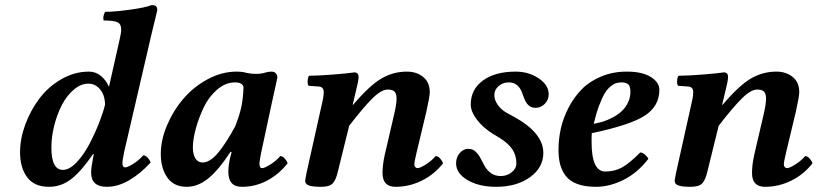

<svg xmlns="http://www.w3.org/2000/svg" viewBox="-20 -718 3186 748"><path d="M180.2 -143.1Q180.2 -56.2 225.1 -56.2Q250.5 -56.2 278.6 -85.7Q306.6 -115.2 328.6 -157.5Q350.6 -199.7 366.5 -240.5Q382.3 -281.2 389.2 -310.1Q389.2 -329.1 383.1 -346.9Q377 -364.7 361.6 -378.4Q346.2 -392.1 324.2 -392.1Q294.9 -392.1 267.6 -368.9Q240.2 -345.7 221.4 -309.6Q202.6 -273.4 191.4 -229.2Q180.2 -185.1 180.2 -143.1ZM58.1 -125Q58.1 -177.7 78.6 -233.2Q99.1 -288.6 133.8 -334.5Q168.5 -380.4 219.5 -409.7Q270.5 -439 326.2 -439Q353 -439 373.3 -422.1Q393.6 -405.3 403.8 -380.9H404.8L445.8 -563Q452.1 -589.4 452.1 -602.1Q452.1 -625 437.3 -631.6Q422.4 -638.2 383.8 -638.2Q379.4 -651.4 389.2 -671.9Q425.8 -671.9 486.3 -680.2Q546.9 -688.5 570.8 -698.2Q584 -698.2 588.4 -693.1Q592.8 -688 592.8 -678.2Q591.3 -673.3 569.8 -583L463.9 -127Q457 -93.8 457 -82Q457 -65.9 467.8 -65.9Q476.6 -65.9 498.5 -79.3Q520.5 -92.8 538.1 -112.8Q547.4 -112.8 555.7 -103.3Q564 -93.8 566.9 -85Q527.3 -41.5 483.4 -15.9Q439.5 9.8 396 9.8Q335 9.8 335 -45.9Q335 -65.4 344.2 -111.8L345.2 -117.2L342.8 -118.2Q296.4 -50.3 257.3 -20.3Q218.3 9.8 170.9 9.8Q113.3 9.8 85.7 -27.6Q58.1 -64.9 58.1 -125Z M896.5 -226.1Q914.1 -271.5 920.7 -304Q927.2 -336.4 928.7 -377.9Q925.8 -397 895.5 -397Q858.4 -397 825.7 -368.7Q793 -340.3 773.4 -299.1Q753.9 -257.8 742.7 -216.3Q731.4 -174.8 731.4 -144Q731.4 -116.7 741.2 -100.8Q751 -85 769.5 -85Q796.9 -85 827.4 -120.1Q857.9 -155.3 896.5 -226.1ZM1060.5 -415Q1058.6 -407.2 1052.7 -379.4Q1046.9 -351.6 1039.6 -319.8L997.6 -124Q990.7 -89.4 990.7 -80.1Q990.7 -63 1001.5 -63Q1010.3 -63 1032.2 -76.4Q1054.2 -89.8 1071.8 -109.9Q1081.1 -109.9 1089.4 -100.3Q1097.7 -90.8 1100.6 -82Q1066.9 -39.1 1021 -14.6Q975.1 9.8 922.4 9.8Q869.6 9.8 869.6 -47.9Q869.6 -74.7 877.4 -106.9L882.3 -125L878.4 -127Q830.1 -53.7 790.3 -22Q750.5 9.8 707.5 9.8Q657.2 9.8 631.8 -26.4Q606.4 -62.5 606.4 -118.2Q606.4 -172.9 630.9 -230.2Q655.3 -287.6 694.8 -333.7Q734.4 -379.9 789.3 -409.4Q844.2 -439 901.4 -439Q923.8 -439 940.4 -434.1Q958 -430.2 976.6 -430.2Q999.5 -430.2 1012.7 -435.1Q1026.4 -439 1037.6 -439Q1048.8 -439 1054.7 -432.4Q1060.5 -425.8 1060.5 -415Z M1168.9 -13.2Q1168.9 -17.1 1174.3 -44.9L1238.3 -332Q1241.2 -346.7 1241.2 -358.9Q1241.2 -379.4 1222.2 -380.9L1182.1 -383.8Q1177.7 -390.1 1178.5 -403.6Q1179.2 -417 1184.1 -422.9Q1217.8 -422.9 1276.6 -427.5Q1335.4 -432.1 1360.4 -436Q1377 -436 1377 -418Q1377 -410.2 1374 -395.5Q1371.1 -380.9 1365 -356.2Q1358.9 -331.5 1356 -318.8L1354 -310.1H1356Q1420.9 -386.2 1466.8 -412.6Q1512.7 -439 1564.9 -439Q1603.5 -439 1628.9 -418Q1654.3 -397 1654.3 -358.9Q1654.3 -342.8 1641.1 -283.2L1603 -124Q1594.2 -87.9 1594.2 -77.1Q1594.2 -71.3 1597.9 -67.1Q1601.6 -63 1606.9 -63Q1615.7 -63 1637.7 -76.4Q1659.7 -89.8 1677.2 -109.9Q1686.5 -109.9 1694.8 -100.3Q1703.1 -90.8 1706.1 -82Q1671.9 -38.1 1623 -14.2Q1574.2 9.8 1521 9.8Q1470.2 9.8 1470.2 -43.9Q1470.2 -75.7 1479 -115.2L1516.1 -274.9Q1524.9 -313.5 1524.9 -333Q1524.9 -353 1517.1 -361.1Q1509.3 -369.1 1490.2 -369.1Q1465.3 -369.1 1429.9 -333.7Q1394.5 -298.3 1340.3 -228L1295.9 -47.9Q1288.6 -16.6 1276.1 -3.4Q1263.7 9.8 1231 9.8Q1198.2 9.8 1183.6 4.6Q1168.9 -0.5 1168.9 -13.2Z M1756.8 -82Q1756.8 -105 1771 -121.6Q1785.2 -138.2 1804.7 -138.2Q1821.3 -138.2 1833 -127.2Q1844.7 -116.2 1852.5 -100.6Q1860.4 -85 1869.1 -69.6Q1877.9 -54.2 1893.3 -43.2Q1908.7 -32.2 1930.7 -32.2Q1955.6 -32.2 1973.6 -46.9Q1991.7 -61.5 1991.7 -81.1Q1991.7 -112.8 1975.8 -136.5Q1960 -160.2 1925.8 -181.2L1899.9 -196.8Q1860.4 -221.7 1837.2 -252.7Q1814 -283.7 1814 -311Q1814 -369.6 1861.3 -404.3Q1908.7 -439 1988.8 -439Q2040 -439 2078.9 -412.6Q2117.7 -386.2 2117.7 -351.1Q2117.7 -329.1 2102.5 -313.5Q2087.4 -297.9 2065.9 -297.9Q2049.3 -297.9 2038.8 -308.1Q2028.3 -318.4 2022.9 -333Q2017.6 -347.7 2011.7 -362.1Q2005.9 -376.5 1993.7 -386.7Q1981.4 -397 1961.9 -397Q1939 -397 1922.4 -382.6Q1905.8 -368.2 1905.8 -347.2Q1905.8 -329.1 1918.5 -310.5Q1931.2 -292 1951.7 -279.8L1983.9 -262.2Q2096.7 -199.7 2096.7 -122.1Q2096.7 -64.9 2044.7 -27.6Q1992.7 9.8 1913.1 9.8Q1846.2 9.8 1801.5 -16.4Q1756.8 -42.5 1756.8 -82Z M2436 -360.8Q2436 -380.9 2428 -388.9Q2419.9 -397 2401.9 -397Q2389.6 -397 2379.6 -393.8Q2369.6 -390.6 2357.7 -380.6Q2345.7 -370.6 2335.4 -353.5Q2325.2 -336.4 2314 -306.6Q2302.7 -276.9 2293 -235.8Q2310.5 -238.8 2328.4 -244.1Q2346.2 -249.5 2366.2 -260Q2386.2 -270.5 2401.1 -283.9Q2416 -297.4 2426 -317.4Q2436 -337.4 2436 -360.8ZM2285.6 -199.2Q2284.7 -191.4 2284.7 -165Q2284.7 -49.8 2337.9 -49.8Q2374 -49.8 2402.8 -65.4Q2431.6 -81.1 2474.1 -124Q2482.9 -124 2492.4 -116Q2502 -107.9 2505.9 -99.1Q2463.4 -44.4 2409.2 -17.3Q2355 9.8 2301.8 9.8Q2258.3 9.8 2228.5 -1.5Q2198.7 -12.7 2183.3 -33.7Q2168 -54.7 2161.9 -78.9Q2155.8 -103 2155.8 -134.8Q2155.8 -176.3 2165 -217.5Q2174.3 -258.8 2195.3 -299.1Q2216.3 -339.4 2246.3 -370.1Q2276.4 -400.9 2321.8 -419.9Q2367.2 -439 2421.9 -439Q2482.4 -439 2515.6 -418Q2548.8 -397 2548.8 -368.2Q2548.8 -304.2 2491.7 -267.3Q2434.6 -230.5 2285.6 -199.2Z M2608.4 -13.2Q2608.4 -17.1 2613.8 -44.9L2677.7 -332Q2680.7 -346.7 2680.7 -358.9Q2680.7 -379.4 2661.6 -380.9L2621.6 -383.8Q2617.2 -390.1 2617.9 -403.6Q2618.7 -417 2623.5 -422.9Q2657.2 -422.9 2716.1 -427.5Q2774.9 -432.1 2799.8 -436Q2816.4 -436 2816.4 -418Q2816.4 -410.2 2813.5 -395.5Q2810.5 -380.9 2804.4 -356.2Q2798.3 -331.5 2795.4 -318.8L2793.5 -310.1H2795.4Q2860.4 -386.2 2906.2 -412.6Q2952.1 -439 3004.4 -439Q3043 -439 3068.4 -418Q3093.8 -397 3093.8 -358.9Q3093.8 -342.8 3080.6 -283.2L3042.5 -124Q3033.7 -87.9 3033.7 -77.1Q3033.7 -71.3 3037.4 -67.1Q3041 -63 3046.4 -63Q3055.2 -63 3077.1 -76.4Q3099.1 -89.8 3116.7 -109.9Q3126 -109.9 3134.3 -100.3Q3142.6 -90.8 3145.5 -82Q3111.3 -38.1 3062.5 -14.2Q3013.7 9.8 2960.4 9.8Q2909.7 9.8 2909.7 -43.9Q2909.7 -75.7 2918.5 -115.2L2955.6 -274.9Q2964.4 -313.5 2964.4 -333Q2964.4 -353 2956.5 -361.1Q2948.7 -369.1 2929.7 -369.1Q2904.8 -369.1 2869.4 -333.7Q2834 -298.3 2779.8 -228L2735.4 -47.9Q2728 -16.6 2715.6 -3.4Q2703.1 9.8 2670.4 9.8Q2637.7 9.8 2623 4.6Q2608.4 -0.5 2608.4 -13.2Z"/></svg>

Font: Common Serif
Style: Bold Italic
Weight: 700
Italic angle: -12°
Designer: Philipp H. Poll, Khaled Hosny
Foundry: Stefan Peev, Context Ltd.
Version: Version 1.026